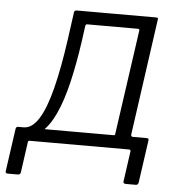

<svg xmlns="http://www.w3.org/2000/svg" viewBox="-72 -577 702 760"><g transform="rotate(5 279.5 -196.5)"><path d="M-13 137Q-19 137 -21 134.5Q-23 132 -22 127L2 -42Q3 -51 12 -51H392Q397 -51 397 -58L456 -473Q457 -479 450 -479H249Q242 -479 242 -473L192 -521Q193 -530 202 -530H517Q523 -530 524.5 -528.5Q526 -527 525 -521L460 -59Q460 -51 467 -51H522Q532 -51 530 -42L506 127Q505 132 502.5 134.5Q500 137 495 137H456Q444 137 446 127L463 6Q463 0 456 0H63Q55 0 55 6L38 127Q37 137 26 137ZM37 -16 33 -51Q67 -51 93.5 -93.5Q120 -136 140.5 -217Q161 -298 177 -412L192 -521H248L233 -411Q220 -320 202.5 -246Q185 -172 161.5 -120.5Q138 -69 107 -42Q76 -15 37 -16Z"/></g></svg>

Font: Libre Franklin Light
Style: Italic
Weight: 300
Italic angle: -8°
Designer: Pablo Impallari, Rodrigo Fuenzalida, Nhung Nguyen
Foundry: Impallari Type
Version: Version 3.000